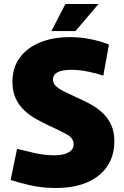

<svg xmlns="http://www.w3.org/2000/svg" viewBox="-20 -925 620 957"><path d="M258 12Q189 12 128.5 -2Q68 -16 33 -28L65 -183Q104 -173 153.5 -162Q203 -151 250 -151Q297 -151 322 -165.5Q347 -180 347 -206Q347 -237 311 -256.5Q275 -276 226 -298Q194 -313 161.5 -331Q129 -349 102 -374Q75 -399 58.5 -434Q42 -469 42 -517Q42 -588 78.5 -637.5Q115 -687 179.5 -713.5Q244 -740 328 -740Q382 -740 433 -729.5Q484 -719 523 -703L495 -548Q467 -558 422 -567.5Q377 -577 335 -577Q244 -577 244 -528Q244 -508 261 -493.5Q278 -479 305.5 -466Q333 -453 365 -438Q397 -424 429.5 -406.5Q462 -389 489.5 -364Q517 -339 533.5 -304Q550 -269 550 -221Q550 -114 473 -51Q396 12 258 12ZM236 -770 306 -905H471L356 -770Z"/></svg>

Font: Murecho Black
Style: Regular
Weight: 900
Designer: Neil Summerour
Foundry: Positype
Version: Version 1.010; ttfautohint (v1.8.3)